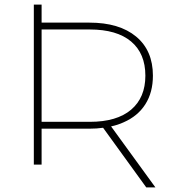

<svg xmlns="http://www.w3.org/2000/svg" viewBox="-20 -720 758 840"><path d="M128 0V-700H162V-621H371Q502 -621 575.5 -560Q649 -499 649 -389Q649 -316 616 -264Q583 -212 521 -185Q495 -173 466 -167L660 100H620L431 -161Q403 -157 371 -157H162V0ZM162 -187H373Q491 -187 553.5 -240Q616 -293 616 -389Q616 -486 553.5 -538.5Q491 -591 373 -591H162Z"/></svg>

Font: Montserrat Thin ExtraLight
Style: Regular
Weight: 250
Version: Version 9.000